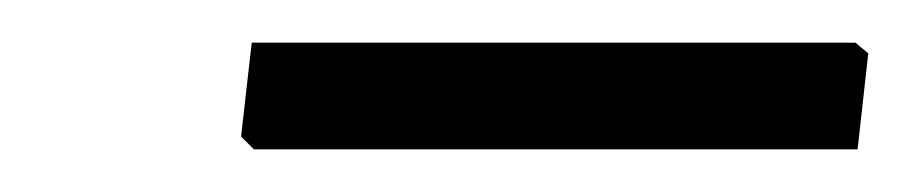

<svg xmlns="http://www.w3.org/2000/svg" viewBox="-20 -652 427 90"><path d="M387 -627 382 -582H99L93 -588L98 -632H381Z"/></svg>

Font: Alegreya Sans SC
Style: Italic
Weight: 400
Italic angle: -7°
Designer: Juan Pablo del Peral
Foundry: Huerta Tipografica
Version: Version 2.008; ttfautohint (v1.6)